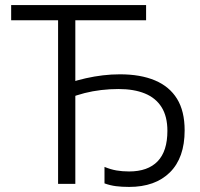

<svg xmlns="http://www.w3.org/2000/svg" viewBox="-20 -725 788 757"><path d="M489 12Q460 12 437 9Q414 6 392 -2V-67Q416 -57 439 -53Q462 -49 489 -49Q563 -49 601.5 -89Q640 -129 640 -209Q640 -266 617 -302.5Q594 -339 551 -356.5Q508 -374 447 -374Q413 -374 379 -370Q345 -366 313.5 -358Q282 -350 252 -338V-398Q285 -409 318.5 -416.5Q352 -424 385.5 -428Q419 -432 453 -432Q534 -432 591 -408Q648 -384 678 -335.5Q708 -287 708 -211Q708 -103 650 -45.5Q592 12 489 12ZM209 0V-668H277V0ZM24 -645V-705H556V-645Z"/></svg>

Font: TikTok Sans 24pt Light
Style: Regular
Weight: 300
Version: Version 4.000